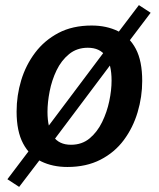

<svg xmlns="http://www.w3.org/2000/svg" viewBox="-20 -643 623 752"><path d="M524 -623 570 -593 430 -408 423 -403 179 -78 174 -67 55 89 9 59 146 -122 156 -131 397 -452 402 -462ZM339 -543Q397 -543 442 -521Q487 -499 512 -451.5Q537 -404 537 -326Q537 -264 519 -203.5Q501 -143 465 -94.5Q429 -46 373.5 -17.5Q318 11 244 11Q186 11 141 -11Q96 -33 70.5 -81Q45 -129 45 -206Q45 -269 63 -328.5Q81 -388 117.5 -436.5Q154 -485 209 -514Q264 -543 339 -543ZM324 -456Q281 -456 250.5 -431Q220 -406 201.5 -367.5Q183 -329 174.5 -285.5Q166 -242 166 -205Q166 -142 188.5 -109Q211 -76 258 -76Q301 -76 331 -101Q361 -126 380 -165Q399 -204 408 -247Q417 -290 417 -327Q417 -391 394 -423.5Q371 -456 324 -456Z"/></svg>

Font: Bitter Thin SemiBold
Style: Italic
Weight: 600
Italic angle: -9°
Version: Version 2.002